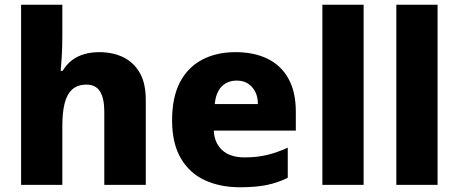

<svg xmlns="http://www.w3.org/2000/svg" viewBox="-20 -780 1935 810"><path d="M243 -633Q243 -579 240.5 -540.5Q238 -502 236 -481H244Q262 -510 285 -527Q308 -544 337 -552Q366 -560 399 -560Q455 -560 499 -539Q543 -518 569 -474Q595 -430 595 -358V0H420V-309Q420 -365 402 -394Q384 -423 345 -423Q307 -423 284.5 -402.5Q262 -382 252.5 -343.5Q243 -305 243 -249V0H69V-760H243Z M973 -560Q1052 -560 1109 -532Q1166 -504 1197 -448Q1228 -392 1228 -309V-229H882Q884 -178 917 -147Q950 -116 1012 -116Q1063 -116 1105.5 -126Q1148 -136 1194 -157V-30Q1154 -10 1107.5 0Q1061 10 992 10Q909 10 844.5 -19.5Q780 -49 743 -112Q706 -175 706 -272Q706 -370 739.5 -433.5Q773 -497 833.5 -528.5Q894 -560 973 -560ZM979 -440Q940 -440 915.5 -415.5Q891 -391 886 -341H1068Q1068 -370 1057.5 -391.5Q1047 -413 1027.5 -426.5Q1008 -440 979 -440Z M1514 0H1340V-760H1514Z M1826 0H1652V-760H1826Z"/></svg>

Font: Noto Sans Oriya ExtraBold
Style: Regular
Weight: 800
Version: Version 2.003